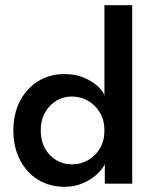

<svg xmlns="http://www.w3.org/2000/svg" viewBox="-20 -708 574 740"><path d="M229 12Q171 12 126.5 -15.5Q82 -43 56.8 -92Q31.5 -141 31.5 -205Q31.5 -269 56.8 -318Q82 -367 126.5 -394.8Q171 -422.5 229 -422.5Q272 -422.5 305.5 -407.8Q339 -393 359 -373.5Q379 -354 382.5 -339V-688H489.5V0H384V-76Q377 -58.5 355.5 -38Q334 -17.5 301.2 -2.8Q268.5 12 229 12ZM256.5 -74.5Q291.5 -74.5 320 -91Q348.5 -107.5 365.5 -136.8Q382.5 -166 382.5 -205Q382.5 -244 365.5 -273.2Q348.5 -302.5 320 -319.2Q291.5 -336 256.5 -336Q224.5 -336 197.2 -319.8Q170 -303.5 153.5 -274Q137 -244.5 137 -205Q137 -165.5 153.5 -136Q170 -106.5 197.2 -90.5Q224.5 -74.5 256.5 -74.5Z"/></svg>

Font: League Spartan Thin Medium
Style: Regular
Weight: 500
Version: Version 2.002